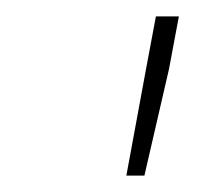

<svg xmlns="http://www.w3.org/2000/svg" viewBox="-20 -692 242 234"><path d="M134 -478 158 -608 170 -672H198L186 -608L156 -478Z"/></svg>

Font: Source Sans 3 VF
Style: Italic
Weight: 200
Italic angle: -11°
Designer: Paul D. Hunt
Foundry: Adobe Systems Incorporated
Version: Version 3.042;hotconv 1.0.118;makeotfexe 2.5.65603